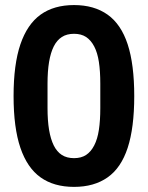

<svg xmlns="http://www.w3.org/2000/svg" viewBox="-20 -719 578 751"><path d="M269.6 12Q190.9 12 138.7 -25.2Q86.6 -62.3 59.8 -140.8Q33.1 -219.3 33.1 -343.2Q33.1 -467.1 59.8 -545.6Q86.6 -624.1 138.7 -661.7Q190.9 -699.2 269.6 -699.2Q348.1 -699.2 400.9 -661.7Q453.7 -624.1 479.4 -545.6Q505.1 -467.1 505.1 -343.2Q505.1 -219.3 479.4 -140.8Q453.7 -62.3 400.9 -25.2Q348.1 12 269.6 12ZM269.6 -100.4Q297.7 -100.4 316.7 -112.9Q335.7 -125.4 348.5 -150.2Q361.3 -174.9 366.8 -211.3Q372.3 -247.7 372.3 -296.3V-391.7Q372.3 -440.3 366.8 -476.6Q361.3 -512.9 348.5 -537.3Q335.7 -561.8 316.7 -574.3Q297.7 -586.8 269.6 -586.8Q241.3 -586.8 221.9 -574.3Q202.5 -561.8 190.2 -537.3Q178 -512.9 171.9 -476.6Q165.9 -440.3 165.9 -391.7V-296.3Q165.9 -247.7 171.9 -211.3Q178 -174.9 190.2 -150.2Q202.5 -125.4 221.9 -112.9Q241.3 -100.4 269.6 -100.4Z"/></svg>

Font: Archivo SemiBold ExtraCondensed
Style: Regular
Weight: 600
Width: 2
Version: Version 2.001